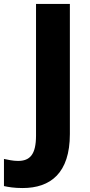

<svg xmlns="http://www.w3.org/2000/svg" viewBox="-96 -734 457 970"><path d="M18 216C159 216 257 141 257 -57V-714H86V-49C86 47 55 79 -5 79C-32 79 -55 73 -76 69V206C-54 211 -24 216 18 216Z"/></svg>

Font: Noto Sans Ethiopic ExtraBold
Style: Regular
Weight: 800
Designer: Monotype Design Team
Foundry: Monotype Imaging Inc.
Version: Version 2.102